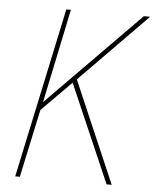

<svg xmlns="http://www.w3.org/2000/svg" viewBox="-51 -744 637 787"><g transform="rotate(5 267.5 -350.0)"><path d="M128 -313 209 -700H190L41 0H60L120 -280L242 -403L417 0H438L258 -418L535 -700H509Z"/></g></svg>

Font: Advent Pro Thin
Style: Italic
Weight: 250
Italic angle: -12°
Version: Version 3.000